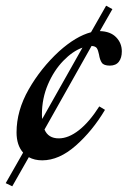

<svg xmlns="http://www.w3.org/2000/svg" viewBox="-44 -554 447 673"><path d="M383 -374Q383 -351 372.5 -337.5Q362 -324 341 -324Q320 -324 313 -334Q306 -344 303 -363Q300 -378 295.5 -385Q291 -392 277 -393L112 -100Q125 -69 162 -69Q196 -69 232.5 -97.5Q269 -126 304 -181L324 -169Q280 -95 221.5 -43.5Q163 8 104 8Q77 8 57 -3L-1 99L-24 88L37 -19Q14 -45 14 -90Q14 -166 56.5 -240.5Q99 -315 163 -374Q222 -427 275 -441L328 -534L350 -522L306 -445Q343 -444 363 -423.5Q383 -403 383 -374ZM104 -137 245 -387Q211 -375 178 -341Q145 -307 124 -258Q103 -209 103 -153Q103 -142 104 -137Z"/></svg>

Font: Ibarra Real Nova
Style: Italic
Weight: 400
Italic angle: -22°
Designer: Jose Maria Ribagorda & Octavio Pardo
Foundry: Octavio Pardo
Version: Version 1.014